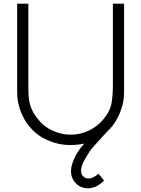

<svg xmlns="http://www.w3.org/2000/svg" viewBox="-20 -770 765 1040"><path d="M652 -750V-266.5Q652 -220.5 634.5 -172Q617 -123.5 588.5 -87.5Q581.5 -79 574.8 -71.5Q568 -64 561.5 -58.5L513.5 -6Q475.5 35 465.5 50Q448 78 437.5 96.8Q427 115.5 422 133.5Q419 145 419 154Q419 172.5 429 183.5Q442.5 197 459.5 197Q484 197 513.5 171L543.5 207.5Q528.5 225.5 497 241.5Q474.5 250 456.5 250Q436.5 250 418.8 242.2Q401 234.5 389.5 221Q364.5 194.5 364.5 157.5Q364.5 137.5 371 117.5Q384.5 74.5 416.5 31.5L436.5 7.5Q404 15.5 359.5 15.5Q296 15.5 236 -11.5Q176 -38.5 137.5 -87.5Q108.5 -121.5 90.5 -171.5Q73 -221.5 73 -266.5V-750H133.5V-312.5Q133.5 -288.5 134.2 -270.2Q135 -252 136 -238.5Q138.5 -211.5 149.5 -183.8Q160.5 -156 184.5 -126Q215 -85.5 263.5 -63Q311.5 -40.5 362.5 -40.5Q388.5 -40.5 413.8 -46.2Q439 -52 462 -63Q485 -74 505.2 -89.8Q525.5 -105.5 541.5 -126Q574.5 -165.5 583 -205.5Q587 -225.5 589.2 -252Q591.5 -278.5 591.5 -312.5V-750Z"/></svg>

Font: Russisch Sans Light
Style: Regular
Weight: 300
Designer: Michael Sharanda (font) & Cristiano Sobral (main changes)
Foundry: Michael Sharanda
Version: Version 2.00;September 8, 2020;FontCreator 13.0.0.2681 64-bi